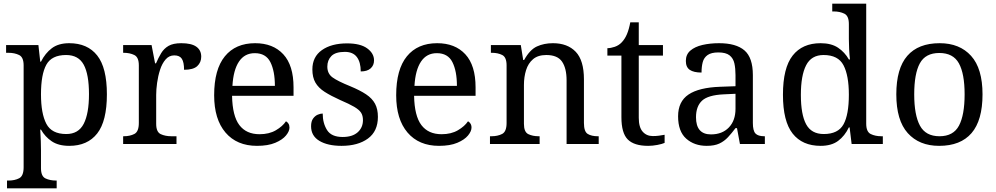

<svg xmlns="http://www.w3.org/2000/svg" viewBox="-20 -780 5397 1040"><path d="M18 240V198H26Q60 198 84 185.5Q108 173 108 126V-426Q108 -470 83.5 -482Q59 -494 26 -494H13V-536H188L198 -446H202Q225 -492 261 -519Q297 -546 355 -546Q454 -546 506.5 -479.5Q559 -413 559 -269Q559 -124 506.5 -57Q454 10 355 10Q297 10 260.5 -14.5Q224 -39 202 -78H198Q200 -49 201 -16.5Q202 16 202 35V131Q202 175 226.5 186.5Q251 198 284 198H287V240ZM339 -54Q405 -54 433.5 -109.5Q462 -165 462 -270Q462 -377 433.5 -429.5Q405 -482 338 -482Q260 -482 231 -429.5Q202 -377 202 -269Q202 -165 231 -109.5Q260 -54 339 -54Z M647 0V-42H650Q684 -42 708 -54.5Q732 -67 732 -114V-426Q732 -470 707.5 -482Q683 -494 650 -494H647V-536H801L820 -437H825Q838 -467 853 -492Q868 -517 893 -531.5Q918 -546 962 -546Q1017 -546 1043.5 -527Q1070 -508 1070 -473Q1070 -442 1048.5 -422Q1027 -402 977 -402Q977 -443 965 -461.5Q953 -480 924 -480Q896 -480 877 -458Q858 -436 847 -402Q836 -368 831 -331.5Q826 -295 826 -266V-109Q826 -65 850.5 -53.5Q875 -42 908 -42H936V0Z M1372 10Q1263 10 1201.5 -62Q1140 -134 1140 -264Q1140 -404 1198 -475Q1256 -546 1362 -546Q1459 -546 1514.5 -486Q1570 -426 1570 -307V-261H1237Q1239 -152 1276.5 -102.5Q1314 -53 1386 -53Q1438 -53 1474.5 -74.5Q1511 -96 1529 -123Q1536 -120 1542 -111Q1548 -102 1548 -89Q1548 -69 1529 -46Q1510 -23 1471 -6.5Q1432 10 1372 10ZM1469 -315Q1469 -395 1444.5 -443.5Q1420 -492 1360 -492Q1305 -492 1274.5 -446.5Q1244 -401 1239 -315Z M1830 10Q1755 10 1710 -17Q1665 -44 1665 -96Q1665 -123 1676 -138Q1687 -153 1701.5 -159Q1716 -165 1728 -165Q1728 -113 1751.5 -75.5Q1775 -38 1836 -38Q1889 -38 1917.5 -63.5Q1946 -89 1946 -129Q1946 -154 1935.5 -170Q1925 -186 1898.5 -201.5Q1872 -217 1823 -238Q1772 -261 1738.5 -282.5Q1705 -304 1688.5 -332.5Q1672 -361 1672 -404Q1672 -472 1723.5 -508.5Q1775 -545 1860 -545Q1932 -545 1969 -518Q2006 -491 2006 -453Q2006 -426 1987.5 -409.5Q1969 -393 1934 -393Q1934 -443 1913 -471Q1892 -499 1848 -499Q1797 -499 1775 -476.5Q1753 -454 1753 -419Q1753 -381 1781.5 -360.5Q1810 -340 1877 -313Q1930 -291 1963 -269Q1996 -247 2011.5 -218Q2027 -189 2027 -147Q2027 -69 1973 -29.5Q1919 10 1830 10Z M2358 10Q2249 10 2187.5 -62Q2126 -134 2126 -264Q2126 -404 2184 -475Q2242 -546 2348 -546Q2445 -546 2500.5 -486Q2556 -426 2556 -307V-261H2223Q2225 -152 2262.5 -102.5Q2300 -53 2372 -53Q2424 -53 2460.5 -74.5Q2497 -96 2515 -123Q2522 -120 2528 -111Q2534 -102 2534 -89Q2534 -69 2515 -46Q2496 -23 2457 -6.5Q2418 10 2358 10ZM2455 -315Q2455 -395 2430.5 -443.5Q2406 -492 2346 -492Q2291 -492 2260.5 -446.5Q2230 -401 2225 -315Z M2634 0V-42H2642Q2676 -42 2700 -54.5Q2724 -67 2724 -114V-426Q2724 -470 2700.5 -482Q2677 -494 2644 -494H2639V-536H2801L2814 -455H2819Q2850 -511 2888.5 -528.5Q2927 -546 2975 -546Q3054 -546 3098.5 -499.5Q3143 -453 3143 -350V-114Q3143 -67 3163.5 -54.5Q3184 -42 3218 -42H3223V0H3049V-345Q3049 -410 3024.5 -446Q3000 -482 2939 -482Q2894 -482 2867.5 -459.5Q2841 -437 2829.5 -400Q2818 -363 2818 -320V-109Q2818 -65 2841.5 -53.5Q2865 -42 2898 -42H2903V0Z M3491 10Q3415 10 3380.5 -24.5Q3346 -59 3346 -145V-479H3270V-519Q3288 -519 3310 -526.5Q3332 -534 3348 -551Q3365 -569 3376 -595Q3387 -621 3394 -659H3440V-536H3571V-479H3440V-142Q3440 -91 3461 -67Q3482 -43 3516 -43Q3534 -43 3549 -45Q3564 -47 3580 -50V-6Q3567 0 3541 5Q3515 10 3491 10Z M3808 10Q3741 10 3697 -29Q3653 -68 3653 -150Q3653 -230 3709.5 -268Q3766 -306 3881 -310L3964 -313V-373Q3964 -409 3958 -436.5Q3952 -464 3932 -480Q3912 -496 3871 -496Q3833 -496 3813 -482Q3793 -468 3786.5 -443.5Q3780 -419 3780 -387Q3738 -387 3716.5 -401.5Q3695 -416 3695 -450Q3695 -485 3719.5 -506Q3744 -527 3785 -536.5Q3826 -546 3875 -546Q3967 -546 4012.5 -507Q4058 -468 4058 -373V-114Q4058 -72 4072 -57Q4086 -42 4120 -42H4123V0H3988L3972 -86H3964Q3943 -58 3923 -36.5Q3903 -15 3876.5 -2.5Q3850 10 3808 10ZM3831 -52Q3892 -52 3928 -89.5Q3964 -127 3964 -191V-272L3900 -269Q3815 -265 3782.5 -234.5Q3750 -204 3750 -145Q3750 -52 3831 -52Z M4425 10Q4326 10 4273.5 -56.5Q4221 -123 4221 -267Q4221 -412 4273.5 -479Q4326 -546 4425 -546Q4483 -546 4519.5 -521.5Q4556 -497 4578 -458H4584Q4581 -483 4579.5 -513.5Q4578 -544 4578 -568V-650Q4578 -694 4553.5 -706Q4529 -718 4496 -718H4488V-760H4672V-110Q4672 -66 4696.5 -54Q4721 -42 4754 -42H4762V0H4593L4582 -90H4578Q4556 -44 4520 -17Q4484 10 4425 10ZM4442 -54Q4520 -54 4549 -106.5Q4578 -159 4578 -267Q4578 -371 4549 -426.5Q4520 -482 4441 -482Q4375 -482 4346.5 -426.5Q4318 -371 4318 -266Q4318 -160 4346.5 -107Q4375 -54 4442 -54Z M5067 10Q4959 10 4897 -59Q4835 -128 4835 -269Q4835 -409 4894.5 -477.5Q4954 -546 5070 -546Q5178 -546 5240 -477.5Q5302 -409 5302 -269Q5302 -128 5242.5 -59Q5183 10 5067 10ZM5069 -42Q5144 -42 5174.5 -99.5Q5205 -157 5205 -269Q5205 -381 5174 -437Q5143 -493 5068 -493Q4993 -493 4962.5 -437Q4932 -381 4932 -269Q4932 -157 4963 -99.5Q4994 -42 5069 -42Z"/></svg>

Font: NotoSerif-Regular
Style: Regular
Weight: 400
Designer: Monotype Design Team
Foundry: Monotype Imaging Inc.
Version: Version 2.007; ttfautohint (v1.8) -l 8 -r 50 -G 200 -x 14 -D